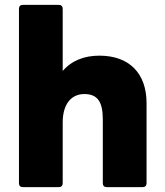

<svg xmlns="http://www.w3.org/2000/svg" viewBox="-20 -770 677 790"><path d="M222 0C232 0 238 -6 238 -16V-266C238 -344 275 -383 327 -383C380 -383 403 -353 403 -279V-16C403 -6 409 0 419 0H567C577 0 583 -6 583 -16V-346C583 -468 512 -541 389 -541C327 -541 275 -521 238 -478V-734C238 -744 232 -750 222 -750H74C64 -750 58 -744 58 -734V-16C58 -6 64 0 74 0Z"/></svg>

Font: LINE Seed Sans TH ExtraBold
Style: Regular
Weight: 800
Designer: Dalton Maag Ltd | Thai characters by Cadson Demak Co.,Ltd.
Foundry: Dalton Maag Ltd
Version: Version 1.003